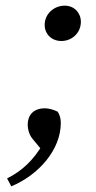

<svg xmlns="http://www.w3.org/2000/svg" viewBox="-20 -499 340 679"><path d="M197 -354C235 -354 266 -383 266 -422C266 -453 243 -479 209 -479C171 -479 138 -450 138 -411C138 -378 163 -354 197 -354ZM20 160C116 120 195 31 195 -64C195 -81 191 -93 184 -104C170 -111 153 -116 139 -116C95 -116 78 -88 78 -59C78 -39 85 -20 95 -8L134 39L132 10C98 68 57 106 5 132L20 160Z"/></svg>

Font: Source Serif Variable
Style: Italic
Weight: 389
Italic angle: -12°
Designer: Frank Grießhammer
Foundry: Adobe Systems Incorporated
Version: Version 3.001;hotconv 1.0.111;makeotfexe 2.5.65597